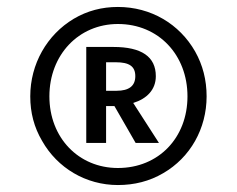

<svg xmlns="http://www.w3.org/2000/svg" viewBox="-20 -770 681 552"><path d="M319 -750C273 -750 231 -739 192 -716C115 -670 67 -586 67 -493C67 -446 78 -404 101 -365C145 -287 227 -238 319 -238C366 -238 410 -249 449 -272C527 -317 574 -400 574 -493C574 -540 563 -583 541 -622C496 -701 414 -750 319 -750ZM319 -287C206 -287 122 -374 122 -493C122 -612 206 -701 319 -701C436 -701 519 -612 519 -493C519 -374 436 -287 319 -287ZM428 -551C428 -607 387 -635 306 -635H228V-359H285V-465H309L370 -359H437L363 -474C402 -486 428 -512 428 -551ZM285 -591H313C352 -591 369 -579 369 -551C369 -523 351 -509 315 -509H285Z"/></svg>

Font: Fira Sans
Style: Regular
Weight: 400
Designer: Carrois Corporate & Edenspiekermann AG
Foundry: Carrois Corporate GbR & Edenspiekermann AG
Version: Version 4.203